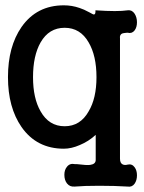

<svg xmlns="http://www.w3.org/2000/svg" viewBox="-20 -559 540 718"><path d="M221.7 -455.1Q280.3 -455.1 311.5 -400.4Q340.8 -350.6 340.8 -270.5Q340.8 -191.4 311.5 -142.6Q280.3 -86.9 221.7 -86.9Q163.1 -86.9 131.8 -142.6Q103.5 -191.4 103.5 -270.5Q103.5 -350.6 131.8 -400.4Q163.1 -455.1 221.7 -455.1ZM428.7 34.2V-415Q426.8 -428.7 436.5 -433.6Q441.4 -435.5 454.1 -436.5H458Q473.6 -432.6 483.4 -445.3Q492.2 -457 492.2 -475.6Q492.2 -494.1 483.4 -507.8Q473.6 -522.5 458 -520.5Q437.5 -517.6 409.2 -517.6Q379.9 -517.6 336.9 -520.5Q337.9 -505.9 332 -504.9Q329.1 -503.9 314.5 -512.7Q293 -524.4 277.3 -529.3Q249 -539.1 218.8 -539.1Q117.2 -539.1 60.5 -458Q9.8 -384.8 9.8 -270.5Q9.8 -157.2 60.5 -84Q117.2 -2.9 218.8 -2.9Q247.1 -2.9 278.3 -16.6Q311.5 -30.3 337.9 -54.7V39.1Q337.9 54.7 317.4 57.6Q305.7 59.6 266.6 54.7H259.8Q241.2 50.8 230.5 64.5Q220.7 76.2 220.7 94.7Q220.7 114.3 230.5 127Q241.2 140.6 259.8 138.7Q293.9 135.7 351.6 135.7Q410.2 135.7 457 138.7Q473.6 141.6 483.4 127.9Q492.2 115.2 492.2 96.7Q492.2 78.1 483.4 66.4Q473.6 52.7 457 56.6Q446.3 59.6 438.5 55.7Q428.7 50.8 428.7 34.2Z"/></svg>

Font: GungsuhChe
Style: Regular
Weight: 400
Monospace: yes
Version: Version 2.21